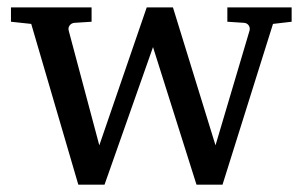

<svg xmlns="http://www.w3.org/2000/svg" viewBox="-20 -502 823 522"><path d="M722.2 -437 585 0H514.2L396 -374L264.2 0H192.9L64.9 -437L9.8 -442.9V-481.9H229V-442.9L182.1 -439.9Q173.8 -439 169.2 -432.6Q164.6 -426.3 167 -418L250 -106.9L378.9 -481.9H450.2L565.9 -106.9L658.2 -418Q660.6 -425.8 656.5 -432.4Q652.3 -439 644 -439.9L598.1 -442.9V-481.9H772.9V-442.9Z"/></svg>

Font: BabelStone Ogham Bound
Style: Italic
Weight: 400
Italic angle: -30°
Designer: Andrew West
Foundry: BabelStone
Version: Version 2.02 March 14, 2022